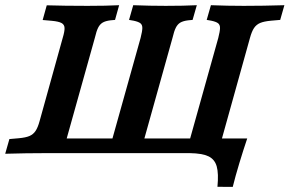

<svg xmlns="http://www.w3.org/2000/svg" viewBox="-39 -591 1113 738"><path d="M-19 0 -2.9 -56.5 32.8 -59.6Q59.6 -62 74.2 -68.2Q88.7 -74.4 97.6 -87.6Q106.4 -100.7 113.3 -125.8L202 -445.2Q209.7 -470.7 209.1 -483.6Q208.6 -496.5 197.5 -502.5Q186.4 -508.6 160.4 -511L125 -514.1L140.7 -570.6Q207.7 -568.5 297 -568.5H297.6H298Q369.6 -568.5 418.9 -571L403.2 -514.5L385.8 -512.9Q366.2 -510.5 355.5 -504.1Q344.7 -497.6 338.1 -484.3Q331.5 -471 325.5 -445.2L217.4 -58.9H393.3L501.4 -445.2Q507.9 -470.7 508.1 -483Q508.3 -495.3 500.9 -501.4Q493.5 -507.4 474.7 -511.4L457 -514.5L473.1 -571Q538 -568.5 599.7 -568.5H596.6H596.6Q668.2 -568.5 717.5 -571L701.3 -514.5L684.3 -512.9Q664.8 -510.5 654 -504.1Q643.3 -497.6 636.7 -484.3Q630 -471 624 -445.2L516 -58.9H691.9L800 -445.2Q806.5 -470.7 806.7 -483Q806.9 -495.3 799.5 -501.4Q792.1 -507.4 773.3 -511.4L755.5 -514.5L771.7 -571Q836.5 -568.5 898.3 -568.5H895.2H897.4Q972.7 -568.5 1054.1 -571L1038 -514.5L1002.3 -511.4Q975.5 -508.9 960.9 -502.7Q946.4 -496.5 937.5 -483.4Q928.7 -470.3 921.8 -445.2L798.4 -2.4H139.5H137.7Q62.4 -2.4 -19 0ZM732.5 -58.9H779.9H911.3Q896.4 -14.9 881 36Q865.6 86.9 855.6 127.4L796.8 127Q801.7 75.9 794 48.6Q786.3 21.4 762.4 9.9Q738.5 -1.6 690.6 -2.4H631.7Z"/></svg>

Font: Playfair Micro SmCond SmLight
Style: Italic
Weight: 360
Width: 4
Italic angle: -15.6°
Designer: Claus Eggers Sørensen
Foundry: Claus Eggers Sørensen
Version: Version 2.203;Glyphs 3.3 (3326)